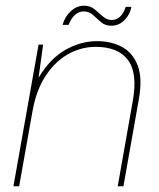

<svg xmlns="http://www.w3.org/2000/svg" viewBox="-20 -652 557 672"><path d="M27 0 115 -496H131L115 -380Q155 -447 209 -477.5Q263 -508 319 -508Q370 -508 407.5 -487.5Q445 -467 462 -422.5Q479 -378 466 -305L412 0H392L445 -300Q462 -397 427.5 -442.5Q393 -488 315 -488Q264 -488 218.5 -462.5Q173 -437 140 -387Q107 -337 94 -264L47 0ZM199 -565Q207 -594 228 -613Q249 -632 274 -632Q296 -632 311 -619.5Q326 -607 340 -594.5Q354 -582 371 -582Q388 -582 400.5 -594Q413 -606 420 -628H440Q435 -601 415.5 -581.5Q396 -562 370 -562Q348 -562 333.5 -574.5Q319 -587 305.5 -599.5Q292 -612 273 -612Q256 -612 242.5 -600Q229 -588 220 -565Z"/></svg>

Font: DM Sans 24pt Thin
Style: Italic
Weight: 250
Italic angle: -10°
Designer: Colophon Foundry, Jonny Pinhorn
Foundry: Colophon Foundry
Version: Version 4.004;gftools[0.9.30]